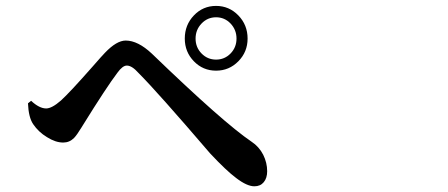

<svg xmlns="http://www.w3.org/2000/svg" viewBox="-20 -699 1540 660"><path d="M854.5 -58.6Q829.1 -58.6 792 -86.9Q757.8 -112.3 702.1 -171.9Q520.5 -383.8 456.1 -448.2Q433.6 -473.6 416 -473.6Q401.4 -473.6 383.8 -449.2Q346.7 -400.4 263.7 -266.6Q262.7 -264.6 260.7 -261.7Q244.1 -234.4 234.4 -224.6Q218.8 -209 197.3 -209Q170.9 -209 141.6 -227.5Q112.3 -245.1 93.8 -272.5Q78.1 -295.9 76.2 -343.8L86.9 -352.5Q115.2 -326.2 138.7 -326.2Q158.2 -326.2 189.5 -353.5Q219.7 -380.9 298.8 -470.7Q331.1 -507.8 340.8 -517.6Q380.9 -559.6 412.1 -559.6Q454.1 -559.6 502 -514.6Q748 -277.3 844.7 -211.9Q870.1 -195.3 884.8 -167Q898.4 -139.6 898.4 -110.4Q898.4 -86.9 886.7 -72.8Q875 -58.6 854.5 -58.6ZM615.2 -566.4Q615.2 -613.3 646.5 -646Q677.7 -678.7 722.7 -678.7Q767.6 -678.7 799.3 -646Q831.1 -613.3 831.1 -566.4Q831.1 -520.5 799.3 -488.3Q767.6 -456.1 722.7 -456.1Q677.7 -456.1 646.5 -488.3Q615.2 -520.5 615.2 -566.4ZM722.7 -494.1Q752 -494.1 772.5 -515.1Q793 -536.1 793 -566.4Q793 -596.7 772.5 -618.2Q752 -639.6 722.7 -639.6Q693.4 -639.6 672.9 -618.2Q652.3 -596.7 652.3 -566.4Q652.3 -536.1 672.9 -515.1Q693.4 -494.1 722.7 -494.1Z"/></svg>

Font: Bpmf GenRyu Min B
Style: B
Weight: 700
Foundry: But Ko
Version: Version 1.320